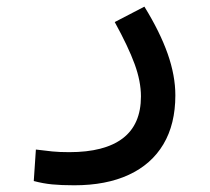

<svg xmlns="http://www.w3.org/2000/svg" viewBox="-20 -322 626 572"><path d="M201.2 230Q162.1 230 135 227.3Q107.9 224.6 80.6 217.3L86.9 123.5Q114.7 127 136 129.2Q157.2 131.3 186.5 131.3Q291.5 131.3 345.7 90.1Q399.9 48.8 399.9 -34.7Q399.9 -79.6 381.1 -131.1Q362.3 -182.6 321.8 -256.3L410.2 -302.2Q456.5 -227.1 479.5 -161.9Q502.4 -96.7 502.4 -38.1Q502.4 47.9 466.8 107.7Q431.2 167.5 363.8 198.7Q296.4 230 201.2 230Z"/></svg>

Font: Cascadia Code
Style: Regular
Weight: 400
Monospace: yes
Designer: Aaron Bell
Foundry: Saja Typeworks
Version: Version 2106.017